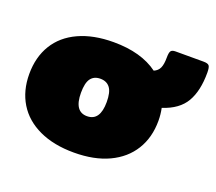

<svg xmlns="http://www.w3.org/2000/svg" viewBox="-100 -684 940 834"><g transform="rotate(20 370.0 -267.0)"><path d="M15 -240Q15 -318 50 -375.5Q85 -433 152.5 -464Q220 -495 313 -495Q441 -495 518 -438Q537 -446 544.5 -463Q552 -480 552 -510Q552 -534 557.5 -541.5Q563 -549 579 -549H708Q728 -549 734 -541.5Q740 -534 740 -509Q740 -425 710 -373.5Q680 -322 606 -298Q612 -270 612 -240Q612 -163 576.5 -105.5Q541 -48 474 -16.5Q407 15 313 15Q220 15 152.5 -16.5Q85 -48 50 -105.5Q15 -163 15 -240ZM373 -240Q373 -286 357.5 -306Q342 -326 313 -326Q284 -326 269 -306Q254 -286 254 -240Q254 -153 313 -153Q373 -153 373 -240Z"/></g></svg>

Font: Mitr
Style: Bold
Weight: 700
Designer: Thanarat Vachiruckul
Foundry: Cadson Demak
Version: Version 1.003